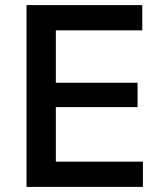

<svg xmlns="http://www.w3.org/2000/svg" viewBox="-20 -733 634 753"><path d="M84 0V-713H538V-614H199V-408.5H519.5V-313H199V-99H540.5V0Z"/></svg>

Font: Heraclito Medium
Style: Regular
Weight: 500
Designer: Kostas Bartsokas (font) & Cristiano Sobral (main changes)
Foundry: Kostas Bartsokas (font) & Cristiano Sobral (main changes)
Version: Version 1.00;July 8, 2020;FontCreator 13.0.0.2655 64-bit